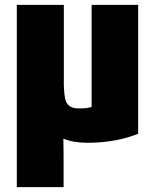

<svg xmlns="http://www.w3.org/2000/svg" viewBox="-20 -564 631 788"><path d="M547 -15C489 8 422 22 337 22C301 22 266 16 240 5C241 40 241 75 241 114V204H49V-544H242V-215C245 -160 244 -119 304 -119C333 -119 341 -121 356 -125V-544H547Z"/></svg>

Font: Repo Black
Style: Regular
Weight: 900
Designer: Stefan Peev
Foundry: Context Ltd
Version: Version 1.502